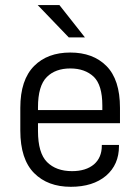

<svg xmlns="http://www.w3.org/2000/svg" viewBox="-20 -717 543 743"><path d="M127 -240.2V-210Q127 -125 162.1 -89.8Q197.3 -54.7 258.8 -54.7Q312.5 -54.7 343.8 -81.1Q374 -107.4 374 -153.3V-156.2H440.4V-151.4Q440.4 -80.1 390.6 -37.1Q339.8 5.9 253.9 5.9Q165 5.9 112.3 -46.9Q58.6 -100.6 58.6 -211.9V-299.8Q58.6 -408.2 112.3 -461.9Q164.1 -513.7 252 -513.7Q339.8 -513.7 391.6 -461.9Q444.3 -409.2 444.3 -299.8V-240.2ZM161.1 -418.9Q127 -384.8 127 -301.8V-291H376V-308.6Q376 -387.7 342.8 -419.9Q308.6 -452.1 252 -452.1Q194.3 -452.1 161.1 -418.9ZM126 -697.3H210L308.6 -572.3H246.1Z"/></svg>

Font: Altinn-DIN
Style: Regular
Weight: 400
Designer: Charles Nix
Foundry: Altinn
Version: Version 2.00